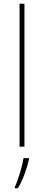

<svg xmlns="http://www.w3.org/2000/svg" viewBox="-20 -780 232 1021"><path d="M110 0V-760H84V0ZM134 68V61H105C99 103 75 181 59 214V221H75C103 175 122 118 134 68Z"/></svg>

Font: Noto Sans Hebrew SemiCondensed Thin
Style: Regular
Weight: 100
Width: 4
Designer: Monotype Design Team
Foundry: Monotype Imaging Inc.
Version: Version 2.004